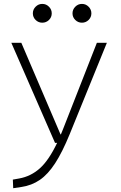

<svg xmlns="http://www.w3.org/2000/svg" viewBox="-20 -739 626 993"><path d="M48.3 234.4 46.4 189.9 79.1 184.1Q139.2 173.3 185.8 131.8Q232.4 90.3 275.4 0H264.6L38.6 -517.6H90.3L293 -43.9H294.9Q300.3 -56.6 305.7 -70.3L481 -517.6H532.7L340.8 -45.9Q302.7 47.4 265.4 105Q228 162.6 186 191.4Q144 220.2 90.8 228ZM403.8 -621.6Q383.8 -621.6 369.4 -635.7Q355 -649.9 355 -669.9Q355 -689.9 369.4 -704.3Q383.8 -718.8 403.8 -718.8Q423.8 -718.8 438.2 -704.3Q452.6 -689.9 452.6 -669.9Q452.6 -649.9 438.2 -635.7Q423.8 -621.6 403.8 -621.6ZM198.7 -621.6Q178.7 -621.6 164.3 -635.7Q149.9 -649.9 149.9 -669.9Q149.9 -689.9 164.3 -704.3Q178.7 -718.8 198.7 -718.8Q218.8 -718.8 233.2 -704.3Q247.6 -689.9 247.6 -669.9Q247.6 -649.9 233.2 -635.7Q218.8 -621.6 198.7 -621.6Z"/></svg>

Font: Caskaydia Cove ExtraLight
Style: Regular
Weight: 200
Monospace: yes
Designer: Aaron Bell
Foundry: Saja Typeworks
Version: Version 4.300; ttfautohint (v1.8.3)